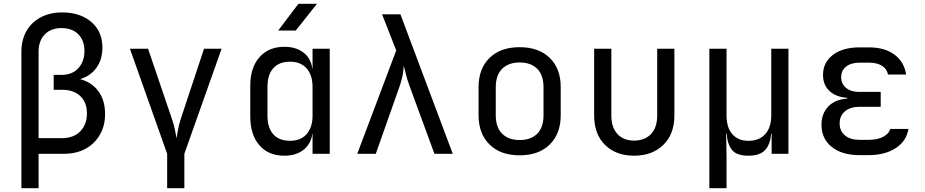

<svg xmlns="http://www.w3.org/2000/svg" viewBox="-20 -805 4840 1005"><path d="M92 180V-534Q92 -596 118.5 -642.5Q145 -689 193.5 -714.5Q242 -740 306 -740Q369 -740 416.5 -717Q464 -694 490 -653Q516 -612 516 -556Q516 -494 485 -450.5Q454 -407 399 -391Q460 -375 495 -327.5Q530 -280 530 -208Q530 -147 503 -100Q476 -53 428 -26.5Q380 0 315 0H182V180ZM182 -82H305Q365 -82 400 -117.5Q435 -153 435 -211Q435 -269 400.5 -302Q366 -335 305 -335H261V-413H302Q358 -413 390 -448Q422 -483 422 -538Q422 -593 390 -625.5Q358 -658 302 -658Q247 -658 214.5 -625Q182 -592 182 -534Z M855 180V0L660 -550H755L879 -185Q891 -151 896 -124.5Q901 -98 904 -81Q907 -98 911.5 -124.5Q916 -151 927 -185L1048 -550H1140L945 0V180Z M1436 -645 1542 -785H1639L1528 -645ZM1468 10Q1385 10 1337.5 -45Q1290 -100 1290 -195V-356Q1290 -451 1338 -505.5Q1386 -560 1468 -560Q1530 -560 1569 -529.5Q1608 -499 1615 -445H1616V-550H1706V0H1616V-105H1615Q1608 -52 1569 -21Q1530 10 1468 10ZM1498 -68Q1554 -68 1585 -103Q1616 -138 1616 -200V-350Q1616 -412 1585 -447Q1554 -482 1498 -482Q1441 -482 1410.5 -448Q1380 -414 1380 -350V-200Q1380 -136 1410.5 -102Q1441 -68 1498 -68Z M1850 0 2054 -541 1980 -730H2076L2350 0H2254L2123 -357Q2110 -392 2104 -419Q2098 -446 2093 -461Q2093 -446 2089 -419Q2085 -392 2073 -357L1947 0Z M2700 8Q2600 8 2542.5 -48.5Q2485 -105 2485 -202V-348Q2485 -446 2542.5 -502Q2600 -558 2700 -558Q2800 -558 2857.5 -502Q2915 -446 2915 -349V-202Q2915 -105 2857.5 -48.5Q2800 8 2700 8ZM2700 -72Q2759 -72 2792 -105Q2825 -138 2825 -202V-348Q2825 -412 2792 -445Q2759 -478 2700 -478Q2642 -478 2608.5 -445Q2575 -412 2575 -348V-202Q2575 -138 2608.5 -105Q2642 -72 2700 -72Z M3299 10Q3204 10 3147 -46.5Q3090 -103 3090 -200V-550H3180V-200Q3180 -138 3212 -103.5Q3244 -69 3299 -69Q3355 -69 3387.5 -103.5Q3420 -138 3420 -200V-550H3510V-200Q3510 -103 3452 -46.5Q3394 10 3299 10Z M3693 180V-550H3783V-200Q3783 -138 3813 -103Q3843 -68 3898 -68Q3954 -68 3985.5 -103Q4017 -138 4017 -200V-550H4107V0H4019V-105H4016Q4013 -52 3986 -21Q3959 10 3897 10Q3835 10 3811 -21Q3787 -52 3784 -105H3781L3783 20V180Z M4526 7H4479Q4387 7 4333.5 -36Q4280 -79 4280 -152Q4280 -211 4316 -248Q4352 -285 4415 -289V-293Q4356 -297 4322 -328.5Q4288 -360 4288 -413Q4288 -478 4339.5 -517.5Q4391 -557 4479 -557H4529Q4611 -557 4662 -519Q4713 -481 4723 -415H4628Q4623 -444 4597 -460.5Q4571 -477 4529 -477H4479Q4435 -477 4409 -456.5Q4383 -436 4383 -401Q4383 -366 4408.5 -345Q4434 -324 4477 -324H4590V-246H4479Q4431 -246 4403 -222.5Q4375 -199 4375 -159Q4375 -119 4403 -96Q4431 -73 4479 -73H4526Q4573 -73 4603 -89Q4633 -105 4640 -130H4735Q4725 -67 4669 -30Q4613 7 4526 7Z"/></svg>

Font: JetBrainsMono NF
Style: Regular
Weight: 400
Designer: Philipp Nurullin, Konstantin Bulenkov
Foundry: JetBrains
Version: Version 2.251; ttfautohint (v1.8.3);Nerd Fonts 2.2.2